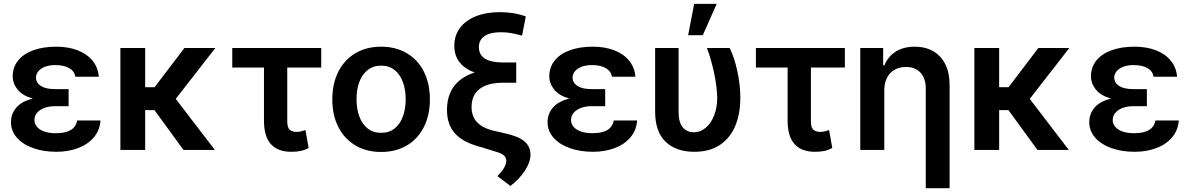

<svg xmlns="http://www.w3.org/2000/svg" viewBox="-20 -780 6187 999"><path d="M150.4 -267.1Q97.2 -282.2 71.8 -313.7Q46.4 -345.2 45.9 -382.8Q46.4 -431.2 75 -466.1Q103.5 -501 154.5 -519Q205.6 -537.1 272.5 -537.1Q334.5 -537.1 383.3 -518.6Q432.1 -500 461.2 -464.6Q490.2 -429.2 494.1 -380.9H372.1Q367.2 -410.2 339.6 -425.8Q312 -441.4 267.6 -441.4Q236.8 -441.4 214.1 -432.6Q191.4 -423.8 179.4 -409.2Q167.5 -394.5 167 -376Q168 -348.1 193.4 -332.3Q218.8 -316.4 265.6 -316.4H336.9V-227.5H265.6Q236.3 -227.5 211.9 -218.8Q187.5 -210 173.3 -193.6Q159.2 -177.2 159.2 -155.3Q159.2 -135.7 172.4 -120.1Q185.5 -104.5 210.7 -95.7Q235.8 -86.9 269.5 -86.9Q320.8 -86.9 347.9 -103.3Q375 -119.6 381.8 -153.3H502.9Q499.5 -102.5 468.5 -65.7Q437.5 -28.8 386.5 -9.5Q335.4 9.8 273.4 9.8Q206.5 9.8 152.8 -9.3Q99.1 -28.3 68.1 -63.5Q37.1 -98.6 37.1 -144.5Q37.1 -187 64.5 -219.7Q91.8 -252.4 150.4 -267.1Z M735.4 -326.2H784.2L939.5 -530.3H1100.6L894.5 -265.6L1097.7 0H934.6L783.7 -207H735.4V0H606.4V-530.3H735.4Z M1651.4 -428.7H1474.6V-149.4Q1474.6 -116.7 1487.3 -105.2Q1500 -93.8 1522.5 -93.8Q1536.1 -93.8 1545.7 -96.2Q1555.2 -98.6 1569.3 -103.5L1585.9 -9.8Q1564 1.5 1543.5 5.6Q1522.9 9.8 1495.1 9.8Q1425.8 9.8 1389.6 -30Q1353.5 -69.8 1353.5 -151.4V-428.7H1188.5V-530.3H1651.4Z M1709 -262.7Q1709 -344.7 1740.2 -406.7Q1771.5 -468.8 1829.1 -502.9Q1886.7 -537.1 1962.9 -537.1Q2039.6 -537.1 2097.2 -502.9Q2154.8 -468.8 2185.8 -406.7Q2216.8 -344.7 2216.8 -262.7Q2216.8 -181.2 2185.5 -119.1Q2154.3 -57.1 2096.9 -23.2Q2039.6 10.7 1962.9 10.7Q1886.7 10.7 1829.1 -23.4Q1771.5 -57.6 1740.2 -119.4Q1709 -181.2 1709 -262.7ZM2090.8 -263.7Q2090.8 -313 2076.4 -352.8Q2062 -392.6 2033.4 -415.5Q2004.9 -438.5 1963.9 -438.5Q1921.9 -438.5 1892.8 -415.5Q1863.8 -392.6 1849.4 -353Q1835 -313.5 1835 -263.7Q1835 -213.9 1849.4 -174.3Q1863.8 -134.8 1892.8 -111.8Q1921.9 -88.9 1963.9 -88.9Q2004.9 -88.9 2033.4 -111.8Q2062 -134.8 2076.4 -174.3Q2090.8 -213.9 2090.8 -263.7Z M2585.9 -612.3Q2530.8 -612.3 2501.2 -592.3Q2471.7 -572.3 2471.7 -535.2Q2471.7 -495.1 2503.2 -475.1Q2534.7 -455.1 2594.7 -455.1H2666V-349.6H2597.7Q2517.6 -349.6 2475.6 -317.4Q2433.6 -285.2 2433.6 -222.7Q2433.6 -173.8 2463.1 -143.1Q2492.7 -112.3 2553.7 -98.6L2609.4 -85.9Q2678.2 -70.8 2709.2 -43.9Q2740.2 -17.1 2740.2 24.4Q2739.7 64 2710.9 108.2Q2682.1 152.3 2635.7 187.5L2568.4 136.7Q2614.3 89.4 2614.3 57.6Q2614.3 38.6 2600.3 27.3Q2586.4 16.1 2554.7 7.8L2489.3 -12.7Q2393.1 -36.6 2349.4 -83.3Q2305.7 -129.9 2305.7 -208Q2305.7 -281.7 2342 -330.8Q2378.4 -379.9 2449.7 -402.8Q2397.5 -421.9 2370.6 -456.8Q2343.8 -491.7 2343.8 -542Q2343.8 -594.7 2373 -634.3Q2402.3 -673.8 2455.8 -695.3Q2509.3 -716.8 2580.1 -716.8Q2655.8 -716.8 2715.8 -694.3L2696.3 -594.7Q2662.6 -604 2637.2 -608.2Q2611.8 -612.3 2585.9 -612.3Z M2942.4 -267.1Q2889.2 -282.2 2863.8 -313.7Q2838.4 -345.2 2837.9 -382.8Q2838.4 -431.2 2866.9 -466.1Q2895.5 -501 2946.5 -519Q2997.6 -537.1 3064.5 -537.1Q3126.5 -537.1 3175.3 -518.6Q3224.1 -500 3253.2 -464.6Q3282.2 -429.2 3286.1 -380.9H3164.1Q3159.2 -410.2 3131.6 -425.8Q3104 -441.4 3059.6 -441.4Q3028.8 -441.4 3006.1 -432.6Q2983.4 -423.8 2971.4 -409.2Q2959.5 -394.5 2959 -376Q2960 -348.1 2985.4 -332.3Q3010.7 -316.4 3057.6 -316.4H3128.9V-227.5H3057.6Q3028.3 -227.5 3003.9 -218.8Q2979.5 -210 2965.3 -193.6Q2951.2 -177.2 2951.2 -155.3Q2951.2 -135.7 2964.4 -120.1Q2977.5 -104.5 3002.7 -95.7Q3027.8 -86.9 3061.5 -86.9Q3112.8 -86.9 3139.9 -103.3Q3167 -119.6 3173.8 -153.3H3294.9Q3291.5 -102.5 3260.5 -65.7Q3229.5 -28.8 3178.5 -9.5Q3127.4 9.8 3065.4 9.8Q2998.5 9.8 2944.8 -9.3Q2891.1 -28.3 2860.1 -63.5Q2829.1 -98.6 2829.1 -144.5Q2829.1 -187 2856.4 -219.7Q2883.8 -252.4 2942.4 -267.1Z M3510.7 -530.3V-199.2Q3510.7 -142.6 3532.7 -117.2Q3554.7 -91.8 3588.9 -91.8Q3625 -91.8 3653.1 -116.2Q3681.2 -140.6 3696.5 -181.6Q3711.9 -222.7 3711.9 -269.5Q3710.4 -329.1 3695.8 -398.9Q3681.2 -468.8 3658.2 -530.3H3776.4Q3799.8 -484.9 3815.9 -412.4Q3832 -339.8 3832 -269.5Q3832 -189.9 3806.6 -127Q3781.2 -64 3727.5 -27.1Q3673.8 9.8 3592.8 9.8Q3497.6 9.8 3443.1 -42.5Q3388.7 -94.7 3388.7 -200.2V-530.3ZM3591.8 -759.8H3709L3636.7 -596.7H3560.5Z M4376 -428.7H4199.2V-149.4Q4199.2 -116.7 4211.9 -105.2Q4224.6 -93.8 4247.1 -93.8Q4260.7 -93.8 4270.3 -96.2Q4279.8 -98.6 4293.9 -103.5L4310.5 -9.8Q4288.6 1.5 4268.1 5.6Q4247.6 9.8 4219.7 9.8Q4150.4 9.8 4114.3 -30Q4078.1 -69.8 4078.1 -151.4V-428.7H3913.1V-530.3H4376Z M4581.1 0H4456.1V-530.3H4575.2V-440.4H4582Q4600.6 -486.3 4640.9 -511.7Q4681.2 -537.1 4739.3 -537.1Q4794.4 -537.1 4835.4 -513.7Q4876.5 -490.2 4898.7 -445.3Q4920.9 -400.4 4920.9 -337.9V199.2H4796.9V-318.4Q4796.9 -372.1 4769.5 -401.9Q4742.2 -431.6 4693.4 -431.6Q4660.6 -431.6 4635 -417.2Q4609.4 -402.8 4595.2 -375.5Q4581.1 -348.1 4581.1 -310.5Z M5178.7 -326.2H5227.5L5382.8 -530.3H5543.9L5337.9 -265.6L5541 0H5377.9L5227.1 -207H5178.7V0H5049.8V-530.3H5178.7Z M5760.7 -267.1Q5707.5 -282.2 5682.1 -313.7Q5656.7 -345.2 5656.2 -382.8Q5656.7 -431.2 5685.3 -466.1Q5713.9 -501 5764.9 -519Q5815.9 -537.1 5882.8 -537.1Q5944.8 -537.1 5993.7 -518.6Q6042.5 -500 6071.5 -464.6Q6100.6 -429.2 6104.5 -380.9H5982.4Q5977.5 -410.2 5950 -425.8Q5922.4 -441.4 5877.9 -441.4Q5847.2 -441.4 5824.5 -432.6Q5801.8 -423.8 5789.8 -409.2Q5777.8 -394.5 5777.3 -376Q5778.3 -348.1 5803.7 -332.3Q5829.1 -316.4 5876 -316.4H5947.3V-227.5H5876Q5846.7 -227.5 5822.3 -218.8Q5797.9 -210 5783.7 -193.6Q5769.5 -177.2 5769.5 -155.3Q5769.5 -135.7 5782.7 -120.1Q5795.9 -104.5 5821 -95.7Q5846.2 -86.9 5879.9 -86.9Q5931.2 -86.9 5958.3 -103.3Q5985.4 -119.6 5992.2 -153.3H6113.3Q6109.9 -102.5 6078.9 -65.7Q6047.9 -28.8 5996.8 -9.5Q5945.8 9.8 5883.8 9.8Q5816.9 9.8 5763.2 -9.3Q5709.5 -28.3 5678.5 -63.5Q5647.5 -98.6 5647.5 -144.5Q5647.5 -187 5674.8 -219.7Q5702.1 -252.4 5760.7 -267.1Z"/></svg>

Font: Pretendard Std SemiBold
Style: Regular
Weight: 600
Designer: Base glyphs from Inter by Rasmus Andersson; Hangeul glyphs from Noto Sans CJK(Source Han Sans) by Jang Soo-young and Kan
Foundry: Kil Hyung-jin
Version: Version 1.309